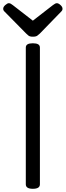

<svg xmlns="http://www.w3.org/2000/svg" viewBox="-35 -1164 410 1198"><path d="M170 14Q148 14 137 7Q126 0 126 -14V-867Q126 -881 137 -887.5Q148 -894 170 -894Q192 -894 203 -887.5Q214 -881 214 -867V-14Q214 0 203 7Q192 14 170 14ZM320 -1144Q330 -1144 342.5 -1132.5Q355 -1121 355 -1110Q355 -1108 354.5 -1104Q354 -1100 349 -1094L214 -955Q207 -949 198.5 -942Q190 -935 170 -935Q151 -935 142.5 -942Q134 -949 128 -955L-9 -1094Q-14 -1100 -14.5 -1104Q-15 -1108 -15 -1110Q-15 -1121 -2 -1132.5Q11 -1144 20 -1144Q27 -1144 32.5 -1140.5Q38 -1137 45 -1132L170 -1035L295 -1132Q303 -1137 308 -1140.5Q313 -1144 320 -1144Z"/></svg>

Font: Playwrite HR Lijeva
Style: Regular
Weight: 400
Designer: Veronika Burian, José Scaglione
Foundry: TypeTogether
Version: Version 1.002